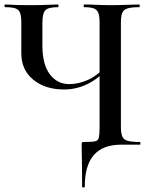

<svg xmlns="http://www.w3.org/2000/svg" viewBox="-20 -645 674 856"><path d="M346 187Q346 124 345.5 89Q345 54 344.5 35Q344 16 344 0Q344 -8 345.5 -10Q347 -12 356 -12Q390 -12 404 -15Q418 -18 421 -32.5Q424 -47 424 -81V-542Q424 -571 419 -586Q414 -601 399.5 -607Q385 -613 355 -613Q353 -613 353 -619Q353 -625 355 -625Q380 -625 410.5 -623.5Q441 -622 476 -622Q511 -622 543.5 -623.5Q576 -625 601 -625Q603 -625 603 -619Q603 -613 601 -613Q566 -613 548.5 -607.5Q531 -602 525 -587.5Q519 -573 519 -544V-81Q519 -52 525 -37Q531 -22 549.5 -17Q568 -12 604 -12Q606 -12 606 -6Q606 0 604 0H520Q439 0 398.5 46Q358 92 358 187Q358 191 352 191Q346 191 346 187ZM266 -246Q182 -246 128.5 -289.5Q75 -333 75 -408V-544Q75 -573 69.5 -587.5Q64 -602 49 -607.5Q34 -613 3 -613Q0 -613 0 -619Q0 -625 3 -625Q17 -625 29 -624Q41 -623 60.5 -622.5Q80 -622 117 -622Q164 -622 191.5 -623.5Q219 -625 238 -625Q241 -625 241 -619Q241 -613 238 -613Q195 -613 182 -599Q169 -585 169 -542V-443Q169 -358 202 -314Q235 -270 289 -270Q330 -270 372.5 -289Q415 -308 463 -359L472 -352Q420 -294 369.5 -270Q319 -246 266 -246Z"/></svg>

Font: Cormorant SemiBold
Style: Regular
Weight: 600
Designer: Christian Thalmann (Catharsis Fonts)
Foundry: Catharsis Fonts
Version: Version 4.000